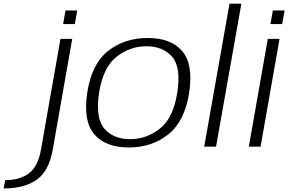

<svg xmlns="http://www.w3.org/2000/svg" viewBox="-192 -805 1600 1054"><path d="M-172 229.5Q-59 229.5 8.8 182.2Q76.5 135 97.5 16.5L204.5 -591.5H140L32.5 18.5Q16.5 109.5 -33.8 146.8Q-84 184 -163.5 184ZM167.5 -747.5 154.5 -673H219L232 -747.5Z M515 4.5Q641.5 4.5 731.8 -67.2Q822 -139 846.5 -296.5Q870 -453 808 -524.8Q746 -596.5 619 -596.5Q491.5 -596.5 401.2 -525.2Q311 -454 287 -296.5Q263.5 -140.5 325.5 -68Q387.5 4.5 515 4.5ZM521.5 -41Q431 -41 381 -98.8Q331 -156.5 352 -296Q374 -435 447.5 -493Q521 -551 611.5 -551Q702.5 -551 752.8 -493.5Q803 -436 781 -296Q759.5 -157.5 686 -99.2Q612.5 -41 521.5 -41Z M929 0H994L1133 -785H1068Z M1174 0H1238.5L1342.5 -591.5H1278ZM1306 -747.5 1292.5 -673H1357L1370.5 -747.5Z"/></svg>

Font: Anybody SemiExpanded Light
Style: Italic
Weight: 300
Width: 6
Italic angle: -10°
Version: Version 1.113;gftools[0.9.25]